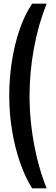

<svg xmlns="http://www.w3.org/2000/svg" viewBox="-20 -820 302 1040"><path d="M154 200Q116 139.5 88.2 59Q60.5 -21.5 45.2 -114Q30 -206.5 30 -303.5Q30 -391.5 43.5 -482.2Q57 -573 84.5 -655.2Q112 -737.5 154 -800H232.5Q187 -686 163.5 -556.8Q140 -427.5 140 -300Q140 -215 150.8 -128Q161.5 -41 182 42.2Q202.5 125.5 232.5 200Z"/></svg>

Font: Big Shoulders Stencil Display Thin
Style: Bold
Weight: 700
Version: Version 2.001